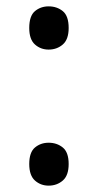

<svg xmlns="http://www.w3.org/2000/svg" viewBox="-20 -570 308 604"><path d="M72 -482Q72 -520 90 -535Q108 -550 133 -550Q159 -550 177.5 -535Q196 -520 196 -482Q196 -446 177.5 -430Q159 -414 133 -414Q108 -414 90 -430Q72 -446 72 -482ZM72 -54Q72 -91 90 -106Q108 -121 133 -121Q159 -121 177.5 -106Q196 -91 196 -54Q196 -18 177.5 -2Q159 14 133 14Q108 14 90 -2Q72 -18 72 -54Z"/></svg>

Font: Noto Sans Soyombo
Style: Regular
Weight: 400
Designer: Monotype Design Team
Foundry: Monotype Imaging Inc.
Version: Version 2.001; ttfautohint (v1.8.4.7-5d5b)